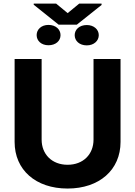

<svg xmlns="http://www.w3.org/2000/svg" viewBox="-20 -1063 769 1093"><path d="M299.4 -1042.6H171.9V-1036.2L313.9 -922.6H417.3L558.2 -1034.8V-1042.6H431.1L365.1 -988.3ZM188.6 -863.3C188.6 -830.3 215.6 -805.4 256 -805.4C296.9 -805.4 324.6 -829.9 324.6 -862.9C324.6 -895.2 297.9 -921.2 255.7 -921.2C215.2 -921.2 188.6 -895.2 188.6 -863.3ZM405.2 -862.9C405.2 -830.6 431.8 -804.7 474.1 -804.7C514.2 -804.7 542.3 -830.3 542.3 -862.9C542.3 -895.6 513.8 -920.5 474.1 -920.5C431.8 -920.5 405.2 -894.5 405.2 -862.9ZM512.4 -727.3V-268.1C512.4 -185 454.2 -125 364.7 -125C275.6 -125 217 -185 217 -268.1V-727.3H63.2V-255C63.2 -95.9 183.2 10.3 364.7 10.3C545.5 10.3 666.2 -95.9 666.2 -255V-727.3Z"/></svg>

Font: TID UI
Style: Bold
Weight: 700
Designer: The TID Project Authors
Foundry: Bakken & Bæck
Version: Version 1.001;hotconv 1.0.109;makeotfexe 2.5.65596